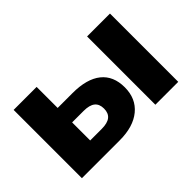

<svg xmlns="http://www.w3.org/2000/svg" viewBox="-87 -805 1072 1072"><g transform="rotate(-45 448.5 -269.5)"><path d="M68.4 -539.1H250V-373H367.2Q479.5 -373 538.1 -326.2Q596.7 -279.3 596.7 -189.5Q596.7 -100.6 535.6 -50.3Q474.6 0 367.2 0H68.4ZM340.8 -116.2Q386.7 -116.2 408.7 -133.8Q430.7 -151.4 430.7 -187.5Q430.7 -223.6 408.7 -241.2Q386.7 -258.8 340.8 -258.8H250V-116.2ZM648.4 -539.1H829.1V0H648.4Z"/></g></svg>

Font: Min Sans Black
Style: Regular
Weight: 900
Designer: Jinseong-Kim, NotoSansCJK, Nunito
Foundry: Jinseong-Kim
Version: Version 1.000